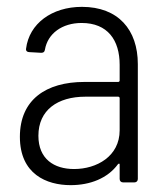

<svg xmlns="http://www.w3.org/2000/svg" viewBox="-20 -532 486 560"><path d="M219 -512C131 -512 65 -463 56 -390C55 -384 59 -380 65 -380L100 -378C106 -378 110 -380 111 -387C119 -434 161 -465 218 -465C294 -465 329 -415 329 -343V-297C329 -295 327 -293 325 -293H226C114 -293 38 -241 38 -133C38 -24 116 8 186 8C243 8 294 -12 324 -53C327 -56 329 -55 329 -52V-10C329 -4 333 0 339 0H372C378 0 382 -4 382 -10V-345C382 -445 325 -512 219 -512ZM196 -39C138 -39 92 -68 92 -136C92 -211 148 -250 229 -250H325C327 -250 329 -248 329 -246V-152C329 -76 262 -39 196 -39Z"/></svg>

Font: Barlow Semi Condensed Light
Style: Regular
Weight: 300
Width: 4
Designer: Jeremy Tribby
Foundry: Tribby Type
Version: Version 1.422;hotconv 1.0.109;makeotfexe 2.5.65596